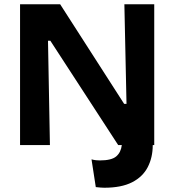

<svg xmlns="http://www.w3.org/2000/svg" viewBox="-20 -680 818 900"><path d="M74 0V-660H262L562 -193H573L563 -660H703V0H696Q696 58 672.5 103.5Q649 149 599 174.5Q549 200 469 200Q455 200 429 197L409 67Q420 70 430 71Q440 72 448 72Q503 72 525 53Q547 34 551 0H534L216 -489H205L214 0Z"/></svg>

Font: Bricolage Grotesque 10pt Bricolage Grotesque 10pt Regular
Style: Bold
Weight: 700
Designer: Mathieu Triay
Foundry: Atelier Triay
Version: Version 1.000; ttfautohint (v1.8.4.7-5d5b);gftools[0.9.32]